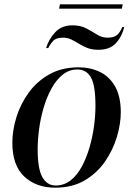

<svg xmlns="http://www.w3.org/2000/svg" viewBox="-20 -857 615 887"><path d="M253 -817 257 -837H547L543 -817ZM193 -635Q205 -676 235 -708Q265 -740 315 -740Q352 -740 378.5 -726Q405 -712 428 -697.5Q451 -683 476 -683Q507 -683 521 -695.5Q535 -708 545 -732H554Q543 -687 515 -657Q487 -627 435 -627Q405 -627 383.5 -635.5Q362 -644 344.5 -655Q327 -666 309.5 -674.5Q292 -683 271 -683Q239 -683 225 -667.5Q211 -652 203 -635ZM235 10Q147 10 92 -41.5Q37 -93 37 -198Q37 -254 55.5 -314.5Q74 -375 111.5 -427.5Q149 -480 207 -513Q265 -546 343 -546Q397 -546 441 -525Q485 -504 511.5 -458Q538 -412 538 -338Q538 -285 520 -224.5Q502 -164 465 -110.5Q428 -57 371 -23.5Q314 10 235 10ZM237 0Q276 0 306.5 -24Q337 -48 358.5 -88.5Q380 -129 394 -177.5Q408 -226 414.5 -275.5Q421 -325 421 -368Q421 -461 400.5 -498.5Q380 -536 337 -536Q299 -536 269 -511.5Q239 -487 217 -446.5Q195 -406 181 -357.5Q167 -309 160.5 -259.5Q154 -210 154 -168Q154 -76 176 -38Q198 0 237 0Z"/></svg>

Font: Noto Serif Display Medium
Style: Italic
Weight: 500
Italic angle: -12°
Designer: Monotype Design Team
Foundry: Monotype Imaging Inc.
Version: Version 2.009